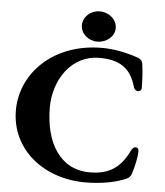

<svg xmlns="http://www.w3.org/2000/svg" viewBox="-58 -896 825 961"><g transform="rotate(5 354.5 -415.5)"><path d="M404 -693C452 -693 491 -727 491 -768C491 -811 452 -845 404 -845C359 -845 321 -811 321 -768C321 -727 359 -693 404 -693ZM405 14C488 14 558 0 609 -22C623 -28 631 -36 636 -52C650 -96 658 -139 658 -166C658 -177 651 -183 643 -183C635 -183 626 -177 621 -166C579 -78 523 -38 424 -38C274 -38 197 -168 197 -345C197 -485 284 -613 422 -613C524 -613 581 -578 608 -481C612 -469 621 -464 630 -464C639 -464 647 -470 647 -481C647 -515 645 -556 639 -601C637 -617 628 -625 616 -630C565 -648 498 -664 433 -664C184 -664 29 -499 29 -316C29 -118 198 14 405 14Z"/></g></svg>

Font: EB Garamond
Style: Bold
Weight: 700
Designer: Georg Duffner and Octavio Pardo
Foundry: Georg Duffner
Version: Version 1.000;PS 001.000;hotconv 1.0.88;makeotf.lib2.5.64775